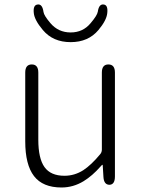

<svg xmlns="http://www.w3.org/2000/svg" viewBox="-20 -819 630 852"><path d="M253 13Q170 13 131 -37.5Q92 -88 92 -192V-497Q92 -533 121 -533Q150 -533 150 -497V-199Q150 -116 177.5 -77.5Q205 -39 266 -39Q311 -39 350 -64Q385 -87 424 -134Q432 -143 432 -155V-497Q432 -533 461 -533Q490 -533 490 -497V-36Q490 0 466 1Q441 1 439 -34L436 -83Q436 -88 434.5 -88Q433 -88 426 -80Q390 -39 351 -15Q305 13 253 13ZM170 -686Q133 -730 130 -761Q126 -797 147 -799Q168 -802 173 -766Q175 -750 204 -716Q239 -675 293.5 -675Q348 -675 382 -716Q411 -750 414 -767Q419 -802 440 -799Q460 -797 456 -761Q453 -729 417 -686Q372 -632 293.5 -632Q215 -632 170 -686Z"/></svg>

Font: Resource Han Rounded JP Light
Style: Regular
Weight: 300
Designer: Cyano Hao (round all glyphs); Ryoko NISHIZUKA 西塚涼子 (kana, bopomofo & ideographs); Paul D. Hunt (Latin, Greek & Cyrillic)
Foundry: Cyano Hao
Version: 0.990